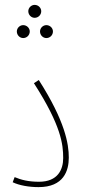

<svg xmlns="http://www.w3.org/2000/svg" viewBox="-20 -762 347 787"><path d="M122 -689C137 -689 149 -701 149 -716C149 -730 137 -742 122 -742C108 -742 96 -730 96 -716C96 -701 108 -689 122 -689ZM75 -606C90 -606 102 -618 102 -633C102 -647 90 -659 75 -659C61 -659 49 -647 49 -633C49 -618 61 -606 75 -606ZM170 -606C185 -606 197 -618 197 -633C197 -647 185 -659 170 -659C156 -659 144 -647 144 -633C144 -618 156 -606 170 -606ZM32 -15C59 -2 99 5 138 5C241 5 262 -62 262 -116C262 -172 247 -265 139 -434L119 -421C231 -247 239 -170 239 -114C239 -67 217 -17 140 -17C96 -17 66 -25 40 -36Z"/></svg>

Font: Noto Sans Arabic UI XCn Th
Style: Regular
Weight: 100
Width: 2
Designer: Monotype Design Team, Nadine Chahine and Nizar Qandah
Foundry: Monotype Imaging Inc.
Version: Version 2.010